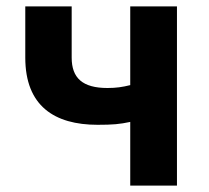

<svg xmlns="http://www.w3.org/2000/svg" viewBox="-20 -580 652 600"><path d="M387 0H533V-560H387V-314C363 -308 343 -305 316 -305C238 -305 204 -336 204 -400V-560H59V-400C59 -249 150 -190 285 -190C333 -190 354 -192 387 -199Z"/></svg>

Font: Noto Sans Mono CJK SC
Style: Bold
Weight: 700
Designer: Ryoko NISHIZUKA 西塚涼子 (kana, bopomofo & ideographs); Paul D. Hunt (Latin, Greek & Cyrillic); Sandoll Communications 산돌커뮤니
Foundry: Adobe
Version: Version 2.004;hotconv 1.0.118;makeotfexe 2.5.65603